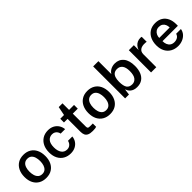

<svg xmlns="http://www.w3.org/2000/svg" viewBox="237 -1944 3156 3156"><g transform="rotate(-45 1815.0 -366.5)"><path d="M286 10Q212 10 157 -21.8Q102 -53.5 71.8 -113Q41.5 -172.5 41.5 -256Q41.5 -337 71 -398Q100.5 -459 155.2 -493Q210 -527 286.5 -527Q360.5 -527 415 -494.5Q469.5 -462 499.2 -401.5Q529 -341 529 -256Q529 -177.5 500.8 -117.8Q472.5 -58 418.2 -24Q364 10 286 10ZM286.5 -82.5Q328.5 -82.5 355.8 -105.5Q383 -128.5 396.5 -168.5Q410 -208.5 410 -259.5Q410 -307 398 -347Q386 -387 358.8 -411.2Q331.5 -435.5 286.5 -435.5Q244 -435.5 216.2 -413.2Q188.5 -391 175 -351.2Q161.5 -311.5 161.5 -259.5Q161.5 -212.5 173.5 -172.2Q185.5 -132 213 -107.2Q240.5 -82.5 286.5 -82.5Z M857 10Q786 10 730.8 -21.2Q675.5 -52.5 644 -112.2Q612.5 -172 612.5 -256.5Q612.5 -337 642.2 -397.8Q672 -458.5 726.8 -492.8Q781.5 -527 857 -527Q917.5 -527 963.5 -503Q1009.5 -479 1037.2 -436.5Q1065 -394 1070.5 -340H967Q963 -363.5 949.5 -384.8Q936 -406 913.2 -419.2Q890.5 -432.5 858 -432.5Q799.5 -432.5 763.5 -389.5Q727.5 -346.5 727.5 -257.5Q727.5 -175.5 761.8 -127Q796 -78.5 860 -78.5Q892 -78.5 915 -92.8Q938 -107 951.2 -128.2Q964.5 -149.5 968 -171H1069Q1064.5 -118.5 1036.5 -77.5Q1008.5 -36.5 962.5 -13.2Q916.5 10 857 10Z M1373.5 4Q1312 4 1278.2 -12.2Q1244.5 -28.5 1231.5 -58.5Q1218.5 -88.5 1218.5 -130V-431H1134.5V-517H1222L1252.5 -670.5H1340V-517.5H1455.5V-431H1340L1340.5 -134.5Q1340.5 -111.5 1345.8 -100.8Q1351 -90 1362.8 -86.8Q1374.5 -83.5 1394 -83.5H1458V-6.5Q1447.5 -2.5 1427.2 0.8Q1407 4 1373.5 4Z M1771.5 10Q1697.5 10 1642.5 -21.8Q1587.5 -53.5 1557.2 -113Q1527 -172.5 1527 -256Q1527 -337 1556.5 -398Q1586 -459 1640.8 -493Q1695.5 -527 1772 -527Q1846 -527 1900.5 -494.5Q1955 -462 1984.8 -401.5Q2014.5 -341 2014.5 -256Q2014.5 -177.5 1986.2 -117.8Q1958 -58 1903.8 -24Q1849.5 10 1771.5 10ZM1772 -82.5Q1814 -82.5 1841.2 -105.5Q1868.5 -128.5 1882 -168.5Q1895.5 -208.5 1895.5 -259.5Q1895.5 -307 1883.5 -347Q1871.5 -387 1844.2 -411.2Q1817 -435.5 1772 -435.5Q1729.5 -435.5 1701.8 -413.2Q1674 -391 1660.5 -351.2Q1647 -311.5 1647 -259.5Q1647 -212.5 1659 -172.2Q1671 -132 1698.5 -107.2Q1726 -82.5 1772 -82.5Z M2398.5 10Q2357 10 2327.5 -1Q2298 -12 2278.2 -29.5Q2258.5 -47 2246.8 -67.2Q2235 -87.5 2229 -106L2215 0H2125.5V-743H2247.5V-441.5Q2255.5 -456.5 2269.8 -471.5Q2284 -486.5 2304.5 -499Q2325 -511.5 2351.2 -519.2Q2377.5 -527 2409.5 -527Q2506 -527 2562 -458.5Q2618 -390 2618 -261Q2618 -179.5 2593.2 -118.5Q2568.5 -57.5 2519.8 -23.8Q2471 10 2398.5 10ZM2373.5 -79.5Q2428 -79.5 2463 -123Q2498 -166.5 2498 -264Q2498 -349 2465 -392.8Q2432 -436.5 2372 -436.5Q2329 -436.5 2301.8 -417Q2274.5 -397.5 2261.2 -359Q2248 -320.5 2247.5 -264Q2247.5 -165 2277.8 -122.2Q2308 -79.5 2373.5 -79.5Z M2728.5 0V-517H2845V-405Q2857.5 -443.5 2880.8 -470.8Q2904 -498 2935.5 -512.5Q2967 -527 3004 -527Q3013 -527 3021.5 -526Q3030 -525 3034 -522.5V-406Q3028.5 -408.5 3019.8 -409.5Q3011 -410.5 3004.5 -410.5Q2967 -413.5 2938.2 -407.5Q2909.5 -401.5 2889.8 -387.2Q2870 -373 2860 -351.2Q2850 -329.5 2850 -300.5V0Z M3355 10Q3280.5 10 3223.8 -21.8Q3167 -53.5 3135.2 -112.5Q3103.5 -171.5 3103.5 -253Q3103.5 -332.5 3132.2 -394.2Q3161 -456 3215.8 -491.5Q3270.5 -527 3348 -527Q3424.5 -527 3476.5 -494.5Q3528.5 -462 3555.5 -403.8Q3582.5 -345.5 3582.5 -267.5V-230.5H3225Q3224.5 -186.5 3239 -152.5Q3253.5 -118.5 3282 -99.2Q3310.5 -80 3352.5 -80Q3395.5 -80 3427.2 -99.2Q3459 -118.5 3469.5 -158H3580.5Q3571.5 -104 3537.8 -66.5Q3504 -29 3455.8 -9.5Q3407.5 10 3355 10ZM3224.5 -306H3467.5Q3467.5 -343.5 3454.2 -373.8Q3441 -404 3414.5 -421.8Q3388 -439.5 3347.5 -439.5Q3307.5 -439.5 3280 -420Q3252.5 -400.5 3238.5 -369.8Q3224.5 -339 3224.5 -306Z"/></g></svg>

Font: Public Sans Thin SemiBold
Style: Regular
Weight: 600
Version: Version 2.001